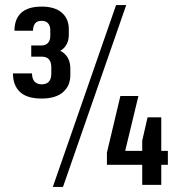

<svg xmlns="http://www.w3.org/2000/svg" viewBox="-20 -728 705 756"><path d="M144 -340Q86 -340 58.5 -366Q31 -392 31 -439H106Q106 -418 116 -407Q126 -396 144 -396Q182 -396 182 -438V-463Q182 -484 172.5 -494.5Q163 -505 144 -505H103V-549H144Q160 -549 169 -559Q178 -569 178 -586V-609Q178 -626 169.5 -636Q161 -646 144 -646Q126 -646 118 -635.5Q110 -625 110 -607H37Q37 -653 63.5 -677.5Q90 -702 144 -702Q196 -702 223.5 -678Q251 -654 251 -613V-592Q251 -556 228.5 -536Q206 -516 163 -516V-539Q209 -539 233 -517.5Q257 -496 257 -457V-433Q257 -390 228 -365Q199 -340 144 -340ZM437 -708H477L228 8H188ZM401 -127 454 -350H525L464 -97L436 -134H641V-79H401ZM540 -174 561 -266H615V0H540Z"/></svg>

Font: Pathway Extreme Condensed Medium
Style: Regular
Weight: 500
Width: 3
Version: Version 1.001;gftools[0.9.26]